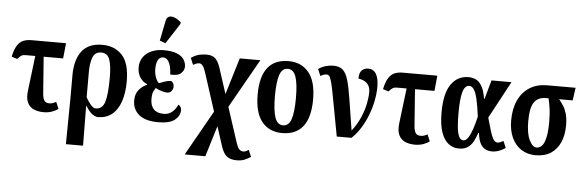

<svg xmlns="http://www.w3.org/2000/svg" viewBox="-60 -1023 4502 1483"><g transform="rotate(5 2191.5 -281.0)"><path d="M295 10Q250 10 217 -5Q184 -20 168.5 -54Q153 -88 160 -145L193 -417H120Q98 -417 87 -410.5Q76 -404 55 -382L12 -396Q24 -453 43.5 -483.5Q63 -514 90.5 -525Q118 -536 152 -536H421L409 -417H258L279 -137Q281 -102 292 -82Q303 -62 332 -62Q345 -62 356 -65Q367 -68 385 -78L407 -26Q389 -11 359.5 -0.5Q330 10 295 10Z M488 241 492 -128V-298Q492 -346 502.5 -391Q513 -436 536.5 -471.5Q560 -507 600.5 -527.5Q641 -548 702 -548Q798 -548 856 -486Q914 -424 914 -282Q914 -195 892 -128.5Q870 -62 825.5 -25.5Q781 11 715 11Q699 11 674.5 -4.5Q650 -20 619 -70H618L621 241ZM692 -54Q745 -54 763 -111.5Q781 -169 781 -301Q781 -393 764 -440.5Q747 -488 699 -488Q650 -488 633 -443Q616 -398 616 -331V-134Q634 -101 654.5 -77.5Q675 -54 692 -54Z M1184 10Q1083 10 1033.5 -31.5Q984 -73 984 -141Q984 -193 1010.5 -224.5Q1037 -256 1073 -271V-275Q1036 -290 1016 -323Q996 -356 996 -399Q996 -446 1020 -479.5Q1044 -513 1085 -530.5Q1126 -548 1176 -548Q1244 -548 1282.5 -531.5Q1321 -515 1336.5 -489Q1352 -463 1352 -435Q1352 -407 1328 -384Q1304 -361 1244 -365Q1243 -397 1236 -426Q1229 -455 1215 -473.5Q1201 -492 1177 -492Q1152 -492 1138.5 -467Q1125 -442 1125 -398Q1125 -363 1137 -331.5Q1149 -300 1163 -291Q1182 -299 1207.5 -307.5Q1233 -316 1255 -316Q1263 -314 1270.5 -302.5Q1278 -291 1278 -273Q1278 -256 1266 -240Q1254 -224 1232 -224Q1217 -224 1190 -231.5Q1163 -239 1141 -252Q1135 -241 1125.5 -223.5Q1116 -206 1116 -164Q1116 -113 1142 -85.5Q1168 -58 1221 -58Q1257 -58 1284 -80Q1311 -102 1327 -139Q1337 -133 1344 -123.5Q1351 -114 1351 -97Q1351 -54 1311.5 -22Q1272 10 1184 10ZM1186 -603 1141 -619 1172 -774Q1178 -802 1196.5 -809Q1215 -816 1240 -806Q1265 -796 1289 -774V-762Z M1409 240 1606 -109 1510 -406Q1497 -445 1485 -458Q1473 -471 1460 -471Q1447 -471 1434 -465.5Q1421 -460 1413 -455L1391 -507Q1429 -533 1460.5 -538Q1492 -543 1509 -543Q1556 -543 1579 -520.5Q1602 -498 1618 -449L1682 -252L1768 -536H1928L1713 -156L1801 114Q1815 156 1828.5 167Q1842 178 1856 178Q1869 178 1879 173Q1889 168 1899 162L1921 214Q1893 232 1870 241Q1847 250 1812 250Q1762 250 1735.5 228Q1709 206 1692 156L1642 1L1569 240Z M2144 10Q2044 10 1987 -59.5Q1930 -129 1930 -270Q1930 -548 2147 -548Q2245 -548 2302.5 -479Q2360 -410 2360 -270Q2360 -129 2305 -59.5Q2250 10 2144 10ZM2146 -50Q2191 -50 2209 -105.5Q2227 -161 2227 -270Q2227 -378 2208.5 -433Q2190 -488 2145 -488Q2100 -488 2082 -433Q2064 -378 2064 -270Q2064 -161 2082.5 -105.5Q2101 -50 2146 -50Z M2567 0Q2542 -131 2526.5 -217Q2511 -303 2500.5 -354.5Q2490 -406 2482 -431Q2474 -456 2466 -463.5Q2458 -471 2447 -471Q2437 -471 2425.5 -467Q2414 -463 2400 -455L2378 -507Q2404 -526 2435 -534.5Q2466 -543 2494 -543Q2540 -543 2566.5 -520Q2593 -497 2609 -442Q2625 -387 2639.5 -293Q2654 -199 2677 -56Q2720 -112 2743.5 -168Q2767 -224 2777 -274Q2787 -324 2787 -362Q2787 -398 2772.5 -418.5Q2758 -439 2737 -448.5Q2716 -458 2695 -461Q2695 -508 2715.5 -526Q2736 -544 2763 -544Q2805 -544 2825.5 -509Q2846 -474 2846 -409Q2846 -359 2835 -302.5Q2824 -246 2802.5 -190Q2781 -134 2750.5 -85Q2720 -36 2681 0Z M3174 10Q3129 10 3096 -5Q3063 -20 3047.5 -54Q3032 -88 3039 -145L3072 -417H2999Q2977 -417 2966 -410.5Q2955 -404 2934 -382L2891 -396Q2903 -453 2922.5 -483.5Q2942 -514 2969.5 -525Q2997 -536 3031 -536H3300L3288 -417H3137L3158 -137Q3160 -102 3171 -82Q3182 -62 3211 -62Q3224 -62 3235 -65Q3246 -68 3264 -78L3286 -26Q3268 -11 3238.5 -0.5Q3209 10 3174 10Z M3513 10Q3469 10 3433.5 -17Q3398 -44 3377.5 -102.5Q3357 -161 3357 -257Q3357 -403 3406.5 -474.5Q3456 -546 3542 -546Q3570 -546 3596.5 -534.5Q3623 -523 3643.5 -489.5Q3664 -456 3675 -390H3679L3720 -536H3875L3720 -248Q3737 -187 3748.5 -149.5Q3760 -112 3769.5 -93.5Q3779 -75 3788 -68.5Q3797 -62 3808 -62Q3819 -62 3831 -67.5Q3843 -73 3853 -78L3875 -26Q3856 -12 3828 -1Q3800 10 3770 10Q3745 10 3721.5 -0.5Q3698 -11 3681.5 -40Q3665 -69 3659 -123H3654Q3642 -89 3626.5 -58.5Q3611 -28 3584.5 -9Q3558 10 3513 10ZM3544 -56Q3564 -56 3581 -82.5Q3598 -109 3612.5 -152.5Q3627 -196 3639 -248Q3628 -334 3616 -384.5Q3604 -435 3588.5 -457Q3573 -479 3553 -479Q3518 -479 3503 -425.5Q3488 -372 3488 -265Q3488 -148 3501.5 -102Q3515 -56 3544 -56Z M4109 10Q4045 10 3997.5 -21Q3950 -52 3924 -108.5Q3898 -165 3898 -241Q3898 -333 3929 -399Q3960 -465 4017 -500.5Q4074 -536 4152 -536H4372L4358 -437H4253Q4271 -415 4287 -390.5Q4303 -366 4313.5 -330Q4324 -294 4324 -239Q4324 -166 4300 -110Q4276 -54 4228.5 -22Q4181 10 4109 10ZM4111 -50Q4152 -50 4172 -102Q4192 -154 4192 -251Q4192 -321 4184.5 -367Q4177 -413 4171 -437H4152Q4089 -437 4059.5 -394Q4030 -351 4030 -247Q4030 -153 4055 -101.5Q4080 -50 4111 -50Z"/></g></svg>

Font: Noto Serif ExtraCondensed
Style: Bold
Weight: 700
Width: 2
Designer: Monotype Design Team
Foundry: Monotype Imaging Inc.
Version: Version 2.014; ttfautohint (v1.8.4.7-5d5b)